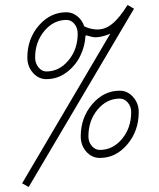

<svg xmlns="http://www.w3.org/2000/svg" viewBox="-20 -621 640 771"><path d="M362.8 -471.2Q352.5 -471.2 326.2 -479L323.2 -477.1Q321.3 -436 302.5 -397Q283.7 -357.9 247.6 -330.6Q211.4 -303.2 166 -303.2Q134.8 -303.2 112.3 -328.6Q89.8 -354 89.8 -390.1Q89.8 -465.3 136 -518.6Q182.1 -571.8 247.1 -571.8Q270 -571.8 289.8 -556.4Q309.6 -541 317.9 -516.1L318.8 -515.1Q340.8 -504.4 363.8 -502.9Q399.4 -500 429.9 -524.7Q460.4 -549.3 492.2 -601.1L518.1 -585.9L95.2 129.9L68.8 115.2L422.9 -485.8Q388.7 -471.2 362.8 -471.2ZM292 -485.8Q292 -508.8 278.8 -524.9Q265.6 -541 247.1 -541Q195.3 -541 158.2 -496.8Q121.1 -452.6 121.1 -390.1Q121.1 -367.2 134.5 -350.6Q147.9 -334 166 -334Q217.8 -334 254.9 -378.4Q292 -422.9 292 -485.8ZM460.9 -256.8Q492.2 -256.8 514.6 -231.4Q537.1 -206.1 537.1 -170.9Q537.1 -95.2 491.2 -41Q445.3 13.2 380.9 13.2Q348.6 13.2 326.4 -12.2Q304.2 -37.6 304.2 -73.2Q304.2 -148.4 350.3 -202.6Q396.5 -256.8 460.9 -256.8ZM460.9 -225.1Q408.7 -225.1 371.8 -180.9Q335 -136.7 335 -73.2Q335 -50.8 348.6 -34.9Q362.3 -19 380.9 -19Q433.1 -19 470 -63.2Q506.8 -107.4 506.8 -170.9Q506.8 -193.4 493.2 -209.2Q479.5 -225.1 460.9 -225.1Z"/></svg>

Font: Compagnon Light Italic
Style: Regular
Weight: 400
Italic angle: -12°
Designer: Valentin Papon
Foundry: Velvetyne Type Foundry
Version: Version 1.000;PS 001.000;hotconv 1.0.88;makeotf.lib2.5.64775